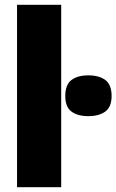

<svg xmlns="http://www.w3.org/2000/svg" viewBox="-20 -780 485 800"><path d="M235 0H51V-760H235ZM348 -466Q303 -466 277.5 -446.5Q252 -427 252 -380Q252 -334 278 -315Q304 -296 348 -296Q392 -296 418.5 -315Q445 -334 445 -380Q445 -427 419 -446.5Q393 -466 348 -466Z"/></svg>

Font: Noto Sans Display SemiCondensed Black
Style: Regular
Weight: 900
Width: 4
Designer: Monotype Design Team
Foundry: Monotype Imaging Inc.
Version: Version 1.900